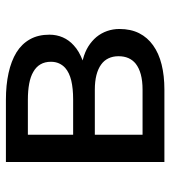

<svg xmlns="http://www.w3.org/2000/svg" viewBox="16 -584 568 640"><g transform="rotate(-90 300.0 -264.0)"><path d="M80.1 0H321.3Q367.7 0 405 -9.3Q442.4 -18.6 468.8 -37.6Q495.1 -56.2 509.3 -84.2Q523.4 -112.3 523.4 -149.9Q523.4 -171.4 516.6 -190.9Q509.8 -210.4 496.6 -226.6Q483.4 -242.2 465.1 -253.7Q446.8 -265.1 422.4 -271.5L418.5 -272.5Q433.6 -278.3 446.3 -285.6Q459 -293 468.8 -302.2Q486.3 -317.9 495.4 -338.6Q504.4 -359.4 504.4 -383.3Q504.4 -420.9 489 -448.2Q473.6 -475.6 445.3 -493.2Q416.5 -510.7 376.5 -519.5Q336.4 -528.3 287.6 -528.3H80.1ZM170.9 -231.9H321.3Q348.6 -231.9 369.6 -226.6Q390.6 -221.2 404.8 -210.9Q418.5 -201.2 425.5 -186.5Q432.6 -171.9 432.6 -152.8Q432.6 -134.3 426.3 -119.9Q419.9 -105.5 407.7 -95.7Q393.6 -84.5 371.8 -78.6Q350.1 -72.8 321.3 -72.8H170.9ZM170.9 -304.2V-455.1H287.6Q317.4 -455.1 341.1 -450.7Q364.7 -446.3 380.4 -437Q397 -427.7 405.5 -413.1Q414.1 -398.4 414.1 -378.4Q414.1 -363.3 408.7 -351.3Q403.3 -339.4 393.6 -330.6Q377.9 -316.9 351.6 -310.5Q325.2 -304.2 288.6 -304.2Z"/></g></svg>

Font: Roboto Mono
Style: Regular
Weight: 400
Monospace: yes
Designer: Google
Version: Version 3.000